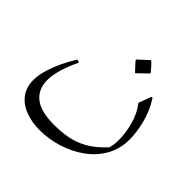

<svg xmlns="http://www.w3.org/2000/svg" viewBox="-161 -669 951 951"><g transform="rotate(45 315.0 -193.5)"><path d="M519 -385Q554 -331 569.5 -270.5Q585 -210 585 -159Q585 -93 555.5 -40.5Q526 12 475.5 48.5Q425 85 363 104.5Q301 124 236 124Q183 124 138 107.5Q93 91 66 56.5Q39 22 39 -31Q39 -64 51 -103.5Q63 -143 82 -183Q101 -223 122 -256L138 -250Q114 -201 101 -157Q88 -113 88 -78Q88 -15 131.5 20Q175 55 270 55Q314 55 358.5 47.5Q403 40 448.5 15.5Q494 -9 541 -60Q549 -87 549 -118Q549 -166 534.5 -221Q520 -276 487 -318L512 -385ZM370 -411Q369 -413 361 -421Q353 -429 343.5 -439.5Q334 -450 328 -457V-462L381 -511H384Q396 -500 405.5 -489Q415 -478 425 -466V-461L373 -411Z"/></g></svg>

Font: Bona Nova
Style: Italic
Weight: 400
Italic angle: -4°
Designer: Mateusz Machalski
Foundry: Capitalics
Version: Version 4.001; ttfautohint (v1.8.3)